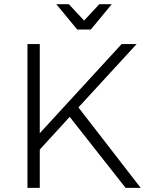

<svg xmlns="http://www.w3.org/2000/svg" viewBox="-20 -914 730 934"><path d="M664.5 0H591L319 -345.5L173.5 -186.5V0H113.5V-699.5H173.5V-266L571.5 -699.5H644.5L361.5 -391.5ZM422 -770.5H355.5L254 -893.5H315L389 -814L463 -893.5H523.5Z"/></svg>

Font: Argentum Novus Light
Style: Regular
Weight: 300
Designer: Julieta Ulanovsky (font) & Cristiano Sobral (main changes)
Foundry: Julieta Ulanovsky (font) & Cristiano Sobral (main changes)
Version: Version 3.00;November 27, 2020;FontCreator 13.0.0.2655 64-bi